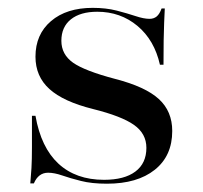

<svg xmlns="http://www.w3.org/2000/svg" viewBox="-20 -447 507 479"><path d="M246.8 11.3Q208.9 11.3 181.9 4.4Q154.8 -2.4 135.1 -9.3Q115.3 -16.1 100 -16.1Q75.8 -16.1 64.5 10.5H55.6Q57.3 -7.3 58.5 -27.8Q59.7 -48.4 59.7 -79.4Q59.7 -110.5 59.7 -158.1H68.5Q82.3 -79 125.8 -38.7Q169.4 1.6 239.5 1.6Q290.3 1.6 317.7 -19Q345.2 -39.5 345.2 -78.2Q345.2 -113.7 314.1 -135.5Q283.1 -157.3 212.1 -175Q137.9 -193.5 103.2 -225Q68.5 -256.5 68.5 -305.6Q68.5 -361.3 107.3 -394.4Q146 -427.4 211.3 -427.4Q244.4 -427.4 271 -420.6Q297.6 -413.7 318.1 -406.9Q338.7 -400 353.2 -400Q363.7 -400 371 -406Q378.2 -412.1 383.1 -425.8H391.1Q390.3 -408.9 389.5 -389.9Q388.7 -371 388.3 -346Q387.9 -321 387.9 -285.5H379Q365.3 -346.8 323 -382.3Q280.6 -417.7 222.6 -417.7Q180.6 -417.7 156.9 -398.8Q133.1 -379.8 133.1 -345.2Q133.1 -311.3 162.1 -290.7Q191.1 -270.2 267.7 -250Q342.7 -230.6 376.2 -200Q409.7 -169.4 409.7 -120.2Q409.7 -58.1 366.1 -23.4Q322.6 11.3 246.8 11.3Z"/></svg>

Font: Playfair 144pt SemiExpanded Medium
Style: Regular
Weight: 500
Width: 6
Designer: Claus Eggers Sørensen
Foundry: Claus Eggers Sørensen
Version: Version 2.203